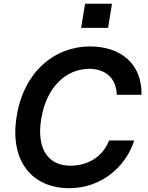

<svg xmlns="http://www.w3.org/2000/svg" viewBox="-20 -982 780 1012"><path d="M549.7 -835.2 570.3 -962.4H428.3L407.7 -835.2ZM725.9 -482.2C729.4 -643.5 618.3 -737.2 454.5 -737.2C267.4 -737.2 106.2 -603.3 68.2 -371.4C28.4 -132.8 149.5 9.9 345.2 9.9C514.2 9.9 643.1 -102.6 687.5 -241.5H554.7C523.1 -156.6 442.1 -108.3 351.6 -108.7C237.6 -108.3 170.5 -192.8 197.4 -355.8C224.8 -523.4 328.1 -619 451 -619.3C535.9 -619 594.1 -568.9 595.2 -482.2Z"/></svg>

Font: Riot Sans 2.0
Style: Bold Italic
Weight: 600
Italic angle: -9.39999°
Designer: Rasmus Andersson
Foundry: rsms
Version: Version 3.006;hotconv 1.0.109;makeotfexe 2.5.65596